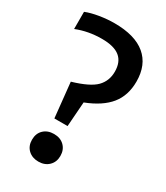

<svg xmlns="http://www.w3.org/2000/svg" viewBox="-188 -832 797 920"><g transform="rotate(30 210.0 -371.5)"><path d="M144.5 -210 124.5 -402Q216.5 -429 250 -463.2Q283.5 -497.5 283.5 -548.5Q283.5 -602 251.5 -628.2Q219.5 -654.5 152 -654.5Q76.5 -654.5 12 -628.5V-723.5Q41.5 -735.5 84 -742.5Q126.5 -749.5 166.5 -749.5Q280 -749.5 338.5 -700.5Q397 -651.5 397 -559.5Q397 -482.5 355.5 -431.2Q314 -380 227.5 -346.5L217.5 -210ZM181 7.5Q146.5 7.5 124.5 -13.2Q102.5 -34 102.5 -68.5Q102.5 -103.5 124.2 -124.2Q146 -145 181 -145Q216.5 -145 238 -123.8Q259.5 -102.5 259.5 -68.5Q259.5 -35 237.8 -13.8Q216 7.5 181 7.5Z"/></g></svg>

Font: Encode Sans Condensed SemiBold
Style: Regular
Weight: 600
Width: 3
Designer: Multiple Designers
Foundry: Impallari Type
Version: Version 3.000; ttfautohint (v1.8.3) -l 8 -r 50 -G 200 -x 14 